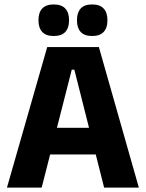

<svg xmlns="http://www.w3.org/2000/svg" viewBox="-20 -853 663 873"><path d="M11.6 0 194.7 -639H429.6L611.3 0H453.4L318.1 -536.1H306.3L169.5 0ZM167.1 -150.6V-271.9H454.8V-150.6ZM224 -689.3Q189.4 -689.3 172.2 -707.6Q155 -725.9 155 -758.9V-762.7Q155 -796.1 172.2 -814.4Q189.4 -832.8 224 -832.8Q259.6 -832.8 276.7 -814.4Q293.9 -796.1 293.9 -762.7V-758.9Q293.9 -725.9 276.7 -707.6Q259.6 -689.3 224 -689.3ZM399.1 -689.3Q364 -689.3 347 -707.6Q330.1 -725.9 330.1 -758.9V-762.7Q330.1 -796.1 347 -814.4Q364 -832.8 399.1 -832.8Q433.8 -832.8 451.1 -814.4Q468.4 -796.1 468.4 -762.7V-758.9Q468.4 -725.9 451.1 -707.6Q433.8 -689.3 399.1 -689.3Z"/></svg>

Font: Anek Tamil Medium
Style: Regular
Weight: 500
Designer: Aadarsh Rajan (Tamil), Yesha Goshar (Latin)
Foundry: Ek Type
Version: Version 1.003